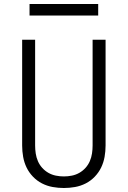

<svg xmlns="http://www.w3.org/2000/svg" viewBox="-20 -934 640 962"><path d="M300 8Q272 8 244 3Q216 -2 190.5 -15Q165 -28 145 -49Q125 -70 113 -95Q101 -120 96 -148Q91 -176 91 -205V-735H156V-205Q156 -185 159 -165Q162 -145 170 -126.5Q178 -108 191.5 -93Q205 -78 222.5 -68Q240 -58 260 -54Q280 -50 300 -50Q320 -50 340 -54Q360 -58 377.5 -68Q395 -78 408.5 -93Q422 -108 430 -126.5Q438 -145 441 -165Q444 -185 444 -205V-735H509V-205Q509 -176 504 -148Q499 -120 487 -95Q475 -70 455 -49Q435 -28 409.5 -15Q384 -2 356 3Q328 8 300 8ZM128 -856V-914H472V-856Z"/></svg>

Font: Iosevka SS04 Light Extended
Style: Regular
Weight: 300
Width: 7
Monospace: yes
Designer: Belleve Invis
Foundry: Belleve Invis
Version: Version 19.0.0; ttfautohint (v1.8.4)